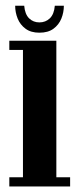

<svg xmlns="http://www.w3.org/2000/svg" viewBox="-20 -670 284 690"><path d="M13.5 0V-33H62.5V-490.5H13.5V-523.5H182.5V-33H232V0ZM121.5 -552.5Q91 -552.5 71.8 -566.8Q52.5 -581 43.5 -603.2Q34.5 -625.5 34.5 -649.5H67Q69.5 -619 84.5 -604.2Q99.5 -589.5 121.5 -589.5Q144 -589.5 159.2 -604.2Q174.5 -619 177 -649.5H209.5Q209.5 -625.5 200.5 -603.2Q191.5 -581 172.2 -566.8Q153 -552.5 121.5 -552.5Z"/></svg>

Font: Imbue 24pt
Style: Bold
Weight: 700
Designer: Tyler Finck
Foundry: Etcetera Type Company
Version: Version 1.102